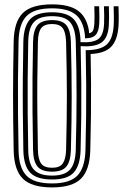

<svg xmlns="http://www.w3.org/2000/svg" viewBox="-20 -828 586 857"><path d="M212.5 8.5Q121.2 8.5 82 -30.4Q42.8 -69.2 41 -156.8Q39.5 -228.2 38.9 -288.6Q38.2 -349 38.2 -405.1Q38.2 -461.2 39 -519.1Q39.8 -577 41 -643.5Q42.8 -731.2 82 -769.9Q121.2 -808.5 212.5 -808.5Q288.5 -808.5 327.1 -781Q365.8 -753.5 376.5 -693.8Q377 -690.8 377 -687.2Q377 -683.8 377.5 -679.8Q390.5 -681.8 395.2 -692Q400 -702.2 401.2 -721.5Q402 -733.5 401.9 -756.5Q401.8 -779.5 401 -800H422.5Q423.5 -782 423.6 -757.9Q423.8 -733.8 422.8 -721Q420.8 -685.8 405.9 -671.1Q391 -656.5 359.5 -657Q359.2 -661.2 359.1 -665.2Q359 -669.2 358.8 -673Q351.5 -736.2 316.9 -763.5Q282.2 -790.8 212.5 -790.8Q131.5 -790.8 97.9 -755.6Q64.2 -720.5 62.8 -643Q60.8 -548 60.2 -471Q59.8 -394 60.4 -319.5Q61 -245 62.8 -157.2Q64.2 -79.5 97.9 -44.4Q131.5 -9.2 212.5 -9.2Q291.5 -9.2 325.4 -44.2Q359.2 -79.2 361.5 -157.5Q363.5 -236.2 364.4 -307.1Q365.2 -378 364.8 -450Q364.2 -522 362.5 -604Q426.2 -603.8 454.9 -628Q483.5 -652.2 487.5 -714.8Q488.5 -732 488.2 -758.2Q488 -784.5 487.2 -800H509Q509.8 -784 510 -758.1Q510.2 -732.2 509 -712.8Q504.8 -649.2 476.4 -619.5Q448 -589.8 384.5 -587Q386 -516.8 386.4 -451.1Q386.8 -385.5 386 -314.4Q385.2 -243.2 383 -156.8Q380.5 -69.5 341.5 -30.5Q302.5 8.5 212.5 8.5ZM212.5 -26.8Q143.8 -26.8 114.8 -57.4Q85.8 -88 84.2 -157.8Q82.5 -253 81.9 -329.9Q81.2 -406.8 81.9 -481Q82.5 -555.2 84.2 -642.5Q85.8 -712.2 114.9 -742.8Q144 -773.2 212.5 -773.2Q276 -773.2 305.4 -745.9Q334.8 -718.5 339 -656Q339.2 -647.5 339.2 -639.8Q393.5 -636.5 417.6 -652.9Q441.8 -669.2 444.5 -720.8Q445.2 -734.2 445.1 -757.5Q445 -780.8 444 -800H465.8Q466.8 -780.5 466.8 -755Q466.8 -729.5 465.8 -715Q462.2 -658 432.1 -637.6Q402 -617.2 340 -622.2Q342.2 -534.2 342.9 -460Q343.5 -385.8 342.8 -313.4Q342 -241 339.8 -158.2Q337.8 -90 309.6 -58.4Q281.5 -26.8 212.5 -26.8ZM212.5 -44.2Q269.5 -44.2 293 -71.5Q316.5 -98.8 318.2 -158.8Q320 -228.8 320.9 -287.5Q321.8 -346.2 321.8 -401.4Q321.8 -456.5 320.9 -514.6Q320 -572.8 318.2 -641.2Q316.5 -699.8 293.8 -727.8Q271 -755.8 212.5 -755.8Q154.5 -755.8 130.9 -728.9Q107.2 -702 106 -642.2Q104 -550.2 103.5 -474Q103 -397.8 103.6 -322.5Q104.2 -247.2 106 -158.2Q107.2 -96.5 131.6 -70.4Q156 -44.2 212.5 -44.2ZM212.5 -61.8Q166.2 -61.8 147.5 -84.5Q128.8 -107.2 127.5 -158.5Q125.8 -253.8 125.1 -330.4Q124.5 -407 125.1 -481Q125.8 -555 127.5 -641.8Q128.8 -692.8 147.4 -715.5Q166 -738.2 212.5 -738.2Q259.2 -738.2 277.2 -714.4Q295.2 -690.5 296.5 -640.8Q298.2 -569.2 299.1 -510.4Q300 -451.5 300 -397Q300 -342.5 299.1 -285.1Q298.2 -227.8 296.5 -159.5Q295.2 -109 277 -85.4Q258.8 -61.8 212.5 -61.8ZM212.5 -79.2Q247.5 -79.2 260.6 -98.9Q273.8 -118.5 275 -160Q276.8 -230.5 277.6 -288.6Q278.5 -346.8 278.5 -400.9Q278.5 -455 277.6 -512.8Q276.8 -570.5 275 -640Q273.8 -683.2 260.1 -702Q246.5 -720.8 212.5 -720.8Q178.5 -720.8 164.2 -702.8Q150 -684.8 149.2 -641.2Q147.2 -549.2 146.6 -473.2Q146 -397.2 146.8 -322.5Q147.5 -247.8 149.2 -159Q150 -117.2 163.6 -98.2Q177.2 -79.2 212.5 -79.2Z"/></svg>

Font: Big Shoulders Inline Display
Style: Bold
Weight: 700
Designer: Patric King
Foundry: XO Type Co
Version: Version 1.000